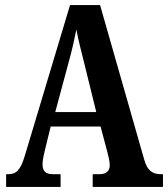

<svg xmlns="http://www.w3.org/2000/svg" viewBox="-20 -734 660 754"><path d="M4 0H218V-50H186C157 -50 147 -65 147 -89C147 -107 154 -135 158 -151L179 -237H375L401 -139C405 -124 411 -101 411 -85C411 -61 395 -50 372 -50H344V0H620V-50H611C579 -50 559 -64 547 -105L373 -714H255L78 -124C60 -63 42 -50 13 -50H4ZM197 -294 250 -491C262 -534 272 -578 280 -618C287 -578 299 -534 311 -485L358 -294Z"/></svg>

Font: Noto Serif Devanagari ExtraCondensed
Style: Bold
Weight: 700
Width: 2
Designer: Universal Thirst, Indian Type Foundry and the Monotype Design Team
Foundry: Monotype Imaging Inc.
Version: Version 2.004